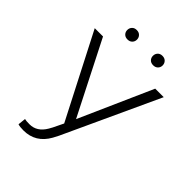

<svg xmlns="http://www.w3.org/2000/svg" viewBox="-250 -998 1128 1128"><g transform="rotate(45 313.5 -434.0)"><path d="M327.1 -255.4 529.3 -710.9H600.1L325.2 -115.7L307.6 -82Q255.9 10.3 155.3 10.3Q125.5 10.3 109.4 4.9L114.7 -43.9Q125 -40.5 155.8 -40.5Q216.3 -40.5 252.9 -102.5L265.1 -124.5L295.9 -188L26.9 -710.9H95.7ZM169.4 -838.4Q169.4 -855 180.2 -866.5Q190.9 -877.9 209.5 -877.9Q228 -877.9 239 -866.5Q250 -855 250 -838.4Q250 -822.3 239 -811Q228 -799.8 209.5 -799.8Q190.9 -799.8 180.2 -811Q169.4 -822.3 169.4 -838.4ZM383.3 -837.9Q383.3 -854.5 394 -866Q404.8 -877.4 423.3 -877.4Q441.9 -877.4 452.9 -866Q463.9 -854.5 463.9 -837.9Q463.9 -821.8 452.9 -810.5Q441.9 -799.3 423.3 -799.3Q404.8 -799.3 394 -810.5Q383.3 -821.8 383.3 -837.9Z"/></g></svg>

Font: SteelSelectRoboto
Style: Regular
Weight: 300
Designer: Google
Version: Version 2.137; 2017